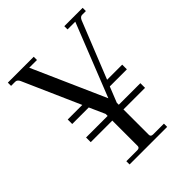

<svg xmlns="http://www.w3.org/2000/svg" viewBox="-167 -661 755 755"><g transform="rotate(-45 211.0 -283.0)"><path d="M317 -566H419V-548H398Q388 -548 382 -535L287 -298H371V-272H276L250 -207V-196H370V-170H250V-29Q250 -18 263 -18H323V0H114V-18H175Q188 -18 188 -29V-170H68V-196H188V-207L159 -272H67V-297H148L43 -535Q37 -548 26 -548H3V-566H147V-548H104L239 -243L360 -548H317Z"/></g></svg>

Font: Arapey Thin
Style: Regular
Weight: 100
Designer: Eduardo Rodriguez Tunni
Foundry: Eduardo Rodriguez Tunni
Version: Version 4.000;hotconv 1.0.109;makeotfexe 2.5.65596